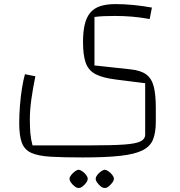

<svg xmlns="http://www.w3.org/2000/svg" viewBox="-20 -500 879 939"><path d="M493 419Q484 420 474 412.5Q464 405 456 394Q448 383 448 374Q448 366 455.5 356Q463 346 473.5 338.5Q484 331 493 330Q501 331 511.5 338.5Q522 346 529.5 356Q537 366 537 374Q537 383 529 393.5Q521 404 511 412Q501 420 493 419ZM365 419Q357 420 346.5 412.5Q336 405 328 394Q320 383 320 374Q320 366 328 356Q336 346 346 338.5Q356 331 365 330Q373 331 383.5 338.5Q394 346 401.5 356Q409 366 409 374Q409 383 401.5 393.5Q394 404 383.5 412Q373 420 365 419ZM385 270Q290 270 229 266.5Q168 263 134 248Q100 233 87 198.5Q74 164 74 102Q74 62 77.5 17Q81 -28 87.5 -68.5Q94 -109 102 -137L153 -127Q141 -69 133.5 -15.5Q126 38 126 83Q126 123 128.5 152Q131 181 139 211H422Q527 211 585.5 207Q644 203 667 191.5Q690 180 690 158V-93L547 -111Q482 -119 447 -137.5Q412 -156 399 -193.5Q386 -231 386 -295Q386 -345 394.5 -380.5Q403 -416 421.5 -438Q440 -460 470.5 -470Q501 -480 545 -480Q627 -480 723 -463L712 -407Q667 -415 626.5 -418.5Q586 -422 543 -422Q512 -422 488.5 -421Q465 -420 442 -417V-180L617 -161Q668 -156 695 -136Q722 -116 732 -76.5Q742 -37 742 27V95Q742 148 728.5 182Q715 216 677.5 235Q640 254 569 262Q498 270 385 270Z"/></svg>

Font: Changa ExtraLight ExtraLight
Style: Regular
Weight: 250
Version: Version 3.002; ttfautohint (v1.8.2)